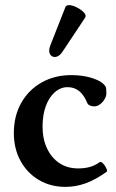

<svg xmlns="http://www.w3.org/2000/svg" viewBox="-20 -718 451 749"><path d="M235 11Q177 11 131.5 -16Q86 -43 60 -90.5Q34 -138 34 -199Q34 -265 62.5 -316Q91 -367 142 -396Q193 -425 258 -425Q305 -425 342.5 -412.5Q380 -400 392 -380Q395 -374 395 -354Q395 -343 388 -331Q381 -319 370 -311Q359 -303 348 -303Q338 -303 330.5 -306.5Q323 -310 320 -317Q308 -347 289 -362.5Q270 -378 244 -378Q216 -378 193.5 -358Q171 -338 158.5 -303.5Q146 -269 146 -224Q146 -176 163.5 -139Q181 -102 212 -81.5Q243 -61 285 -61Q311 -61 331.5 -67Q352 -73 368 -85Q374 -89 382 -80.5Q390 -72 395 -61Q400 -50 395 -47Q351 -16 313 -2.5Q275 11 235 11ZM225 -518Q212 -498 197.5 -496Q183 -494 175.5 -506Q168 -518 176 -540L235 -690Q238 -698 249 -698Q262 -698 279 -689.5Q296 -681 307 -669.5Q318 -658 312 -649Z"/></svg>

Font: Junicode VF
Style: Regular
Weight: 400
Designer: Peter S. Baker
Version: Version 2.213